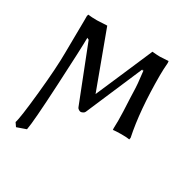

<svg xmlns="http://www.w3.org/2000/svg" viewBox="-154 -590 981 986"><g transform="rotate(30 337.0 -97.0)"><path d="M160.2 -329.1 150.9 -335Q150.9 -280.3 138.9 -50.5Q127 179.2 117.2 227.1L63 246.1L47.9 224.1Q58.1 196.3 74.5 35.9Q90.8 -124.5 90.8 -213.9Q90.8 -250 91.8 -311.8Q92.8 -373.5 92.8 -398.9V-430.2L95.2 -439.9Q118.2 -437 148.9 -437L208 -439.9L332 -105V-106Q355.5 -160.6 404.1 -272.7Q452.6 -384.8 476.1 -439.9Q505.9 -437 522.9 -437L571.8 -439.9L573.2 -429.2Q569.8 -389.2 569.8 -353Q569.8 -145 600.1 -1L598.1 9.8Q584 6.8 549.8 6.8Q534.2 6.8 522 7.6Q509.8 8.3 505.4 8.8L501 9.8L500 0Q501 -15.1 501 -44.9Q501 -89.4 496.1 -178.2Q495.6 -183.1 495.1 -208.7Q494.6 -234.4 492.2 -262.7Q489.7 -291 483.9 -337.9V-332H477.1V-335.9Q453.6 -280.8 405.5 -168.9Q357.4 -57.1 334 -2Q331.5 4.4 323.7 8.3Q315.9 12.2 311 12.2Q306.6 12.2 299.6 8.3Q292.5 4.4 290 -2L160.2 -333Z"/></g></svg>

Font: Linear Smooth Low Contrast
Style: Regular
Weight: 500
Designer: Philipp H. Poll, Flanker
Foundry: Philipp H. Poll, reworked by Flanker
Version: Version 1.010 | FøM Fix